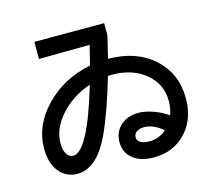

<svg xmlns="http://www.w3.org/2000/svg" viewBox="-112 -900 1225 1090"><g transform="rotate(-15 500.0 -355.0)"><path d="M73.2 -158.2Q73.2 -295.9 180.2 -406.2Q287.1 -516.6 447.3 -547.9Q462.9 -608.4 475.6 -662.1L176.8 -659.2V-759.8H586.9V-687.5Q575.2 -635.7 555.7 -558.6Q721.7 -557.6 823.2 -465.8Q924.8 -374 924.8 -228.5Q924.8 -104.5 851.6 -27.3Q778.3 49.8 663.1 49.8Q586.9 49.8 541.5 13.7Q496.1 -22.5 496.1 -83Q496.1 -143.6 537.1 -180.7Q578.1 -217.8 643.6 -217.8Q681.6 -217.8 729.5 -200.7Q777.3 -183.6 813.5 -157.2Q827.1 -195.3 827.1 -239.3Q827.1 -337.9 750.5 -401.9Q673.8 -465.8 551.8 -465.8L530.3 -464.8Q472.7 -267.6 417 -146.5Q335.9 27.3 220.7 27.3Q154.3 27.3 113.8 -23.4Q73.2 -74.2 73.2 -158.2ZM170.9 -163.1Q170.9 -125 185.5 -101.6Q200.2 -78.1 223.6 -78.1Q309.6 -78.1 418 -443.4Q311.5 -407.2 241.2 -329.1Q170.9 -251 170.9 -163.1ZM662.1 -44.9Q719.7 -44.9 762.7 -83Q707 -130.9 653.3 -130.9Q626 -130.9 608.9 -119.1Q591.8 -107.4 591.8 -87.4Q591.8 -67.4 610.8 -56.2Q629.9 -44.9 662.1 -44.9Z"/></g></svg>

Font: GenEi M Gothic v2 Medium
Style: Regular
Weight: 500
Version: Version 2.0